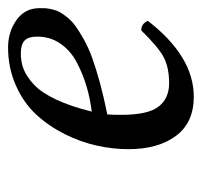

<svg xmlns="http://www.w3.org/2000/svg" viewBox="-32 -446 489 464"><g transform="rotate(-90 212.0 -214.5)"><path d="M355 -368.2Q355 -390.6 345.2 -399.4Q335.4 -408.2 314 -408.2Q293.5 -408.2 275.6 -401.1Q257.8 -394 238.8 -376.2Q219.7 -358.4 203.1 -323.2Q186.5 -288.1 173.8 -236.8Q205.6 -240.7 234.6 -249.3Q263.7 -257.8 292.2 -272.7Q320.8 -287.6 337.9 -312.3Q355 -336.9 355 -368.2ZM167 -199.2Q166 -191.4 166 -165Q166 -101.1 185.8 -75.4Q205.6 -49.8 242.2 -49.8Q279.3 -49.8 304 -62.3Q328.6 -74.7 370.1 -117.2Q386.2 -117.2 393.1 -101.1Q307.1 9.8 210 9.8Q147 9.8 115 -33.4Q83 -76.7 83 -147.9Q83 -185.5 91.6 -224.6Q100.1 -263.7 119.6 -302.5Q139.2 -341.3 167 -371.3Q194.8 -401.4 237.1 -420.2Q279.3 -439 329.1 -439Q366.2 -439 395 -418.7Q423.8 -398.4 423.8 -362.8Q423.8 -354 423.6 -348.6Q423.3 -343.3 420.9 -332.5Q418.5 -321.8 414.3 -314.2Q410.2 -306.6 401.1 -295.4Q392.1 -284.2 379.6 -275.4Q367.2 -266.6 347.7 -255.6Q328.1 -244.6 303.2 -235.6Q278.3 -226.6 243.4 -217Q208.5 -207.5 167 -199.2Z"/></g></svg>

Font: Common Serif
Style: Italic
Weight: 400
Italic angle: -12°
Designer: Philipp H. Poll, Khaled Hosny
Foundry: Stefan Peev, Context Ltd.
Version: Version 1.026